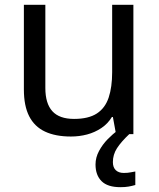

<svg xmlns="http://www.w3.org/2000/svg" viewBox="-20 -556 658 796"><path d="M533 -536V0H461L448 -71H444Q427 -43 400 -25Q373 -7 341 1.5Q309 10 274 10Q210 10 166.5 -10.5Q123 -31 101 -74Q79 -117 79 -185V-536H168V-191Q168 -127 197 -95Q226 -63 287 -63Q347 -63 381.5 -85.5Q416 -108 430.5 -151.5Q445 -195 445 -257V-536ZM448 116Q448 138 460 149.5Q472 161 493 161Q510 161 521.5 158.5Q533 156 541 155V211Q527 215 513 217.5Q499 220 479 220Q426 220 401 195Q376 170 376 126Q376 97 390.5 70Q405 43 426.5 21Q448 -1 468 -15L516 0Q482 32 465 58.5Q448 85 448 116Z"/></svg>

Font: Noto Sans Hebrew
Style: Regular
Weight: 400
Designer: Monotype Design Team
Foundry: Monotype Imaging Inc.
Version: Version 2.003